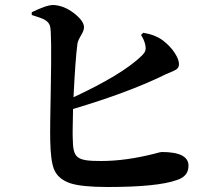

<svg xmlns="http://www.w3.org/2000/svg" viewBox="-20 -754 856 768"><path d="M410 -6C543 -6 635 -15 688 -34C719 -44 734 -63 734 -91C734 -128 698 -146 627 -146C624 -146 614 -144 597 -139C522 -120 451 -110 385 -110C285 -110 272 -121 271 -201C270 -218 271 -253 272 -308C272 -313 272 -316 272 -318C417 -361 538 -406 633 -452C638 -455 646 -458 655 -462C670 -468 680 -473 685 -476C692 -481 696 -488 696 -497C696 -510 690 -525 679 -542C667 -561 651 -577 632 -592C610 -608 584 -618 553 -623L544 -614C552 -602 558 -589 561 -575C565 -555 562 -546 547 -531C494 -480 403 -425 274 -365C279 -466 284 -538 290 -581C292 -590 297 -601 305 -614C312 -626 316 -636 316 -645C316 -662 302 -681 275 -702C247 -723 220 -733 193 -734C174 -734 146 -724 107 -705V-694C130 -687 147 -681 157 -676C170 -669 177 -660 180 -650C185 -637 186 -551 183 -391C181 -292 180 -225 181 -190C182 -137 187 -100 196 -77C207 -50 229 -32 261 -21C292 -11 341 -6 410 -6Z"/></svg>

Font: AllPunType Bold
Style: Regular
Weight: 700
Version: 1.0